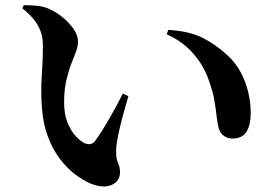

<svg xmlns="http://www.w3.org/2000/svg" viewBox="-20 -716 1040 725"><path d="M142.1 -543.5Q142.1 -572.7 133.8 -596.4Q125.6 -620.1 108.4 -641.7Q91.1 -663.4 64.5 -684.5L69.7 -696.4Q89.6 -696.8 115.9 -694.6Q142.3 -692.5 164.2 -683.1Q189.4 -672.4 214.9 -652Q240.3 -631.5 257.5 -607.1Q274.6 -582.8 274.6 -559.2Q274.6 -541 266.6 -520.1Q258.6 -499.2 248.3 -472.8Q238.1 -446.3 230.1 -411.2Q222.1 -376.1 222.1 -328.7Q222.1 -285.4 234.8 -253.6Q247.6 -221.7 265.9 -202Q284.2 -182.3 299.9 -175.1Q310.9 -170.6 321.1 -172.1Q331.3 -173.6 339.5 -184.3Q364.7 -219.3 391.5 -265.8Q418.3 -312.3 443.8 -362.4L464.8 -353.1Q453.5 -315.1 443.1 -276.1Q432.6 -237 426.2 -205.3Q419.8 -173.7 418.7 -155.7Q417.8 -125.8 421.6 -112.4Q425.5 -98.9 429.3 -90.5Q433.2 -82 433.2 -65.7Q433.2 -31.8 401.8 -17.8Q370.4 -3.9 322.8 -22.6Q292.3 -35.6 261.8 -59.1Q231.3 -82.6 205 -117.7Q178.6 -152.8 160.8 -200.3Q142.9 -247.7 138.5 -307.7Q133.4 -367 137.7 -429.5Q142.1 -491.9 142.1 -543.5ZM610 -586.3 614.9 -603.1Q693.8 -598.8 744.2 -573.6Q794.6 -548.5 838.5 -507.5Q869.4 -479.7 888.8 -443.3Q908.2 -406.9 917.4 -367.6Q926.7 -328.3 926.7 -289.7Q926.7 -242.9 910.2 -217.8Q893.7 -192.8 857.4 -192.8Q841.5 -192.8 827 -201.8Q812.5 -210.8 806.1 -231.1Q800.4 -252.4 797.7 -278.7Q795 -305 789.3 -338Q783.6 -371.1 768.4 -412.9Q749.6 -468.2 709.7 -513.8Q669.9 -559.4 610 -586.3Z"/></svg>

Font: Early Summer Mincho VF
Style: Regular
Weight: 250
Designer: GuiWonder
Version: Version 1.002